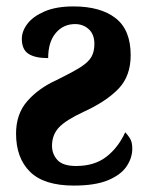

<svg xmlns="http://www.w3.org/2000/svg" viewBox="-20 -568 456 598"><path d="M210 10Q117 10 73.5 -33Q30 -76 30 -152Q30 -213 65 -253Q100 -293 155 -318Q204 -342 229.5 -358Q255 -374 264.5 -390.5Q274 -407 274 -431Q274 -461 256.5 -477Q239 -493 214 -493Q177 -493 153.5 -465Q130 -437 130 -387Q89 -387 68.5 -400.5Q48 -414 48 -447Q48 -471 65.5 -494Q83 -517 119 -532.5Q155 -548 209 -548Q293 -548 340 -511.5Q387 -475 387 -396Q387 -331 349 -291.5Q311 -252 241 -220Q185 -194 163.5 -171Q142 -148 142 -114Q142 -88 159 -69.5Q176 -51 217 -51Q274 -51 311 -79.5Q348 -108 370 -156Q377 -149 384.5 -137.5Q392 -126 392 -105Q392 -76 374 -49.5Q356 -23 316 -6.5Q276 10 210 10Z"/></svg>

Font: Noto Serif ExtraCondensed ExtraBold
Style: Regular
Weight: 800
Width: 2
Designer: Monotype Design Team
Foundry: Monotype Imaging Inc.
Version: Version 2.013; ttfautohint (v1.8.4.7-5d5b)